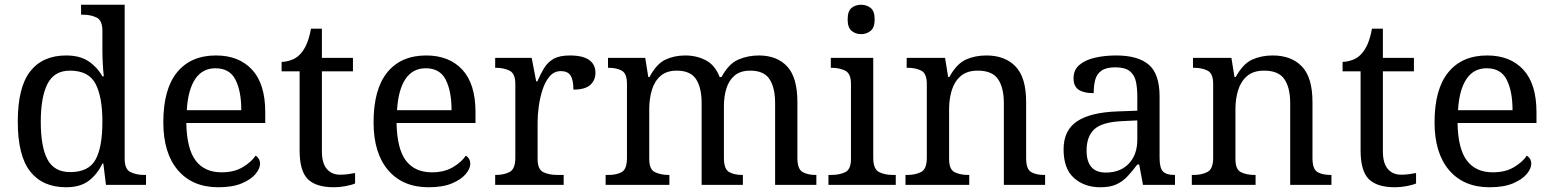

<svg xmlns="http://www.w3.org/2000/svg" viewBox="-20 -780 6552 810"><path d="M259 10Q160 10 107.5 -56.5Q55 -123 55 -267Q55 -412 107.5 -479Q160 -546 259 -546Q317 -546 353.5 -521.5Q390 -497 412 -458H418Q415 -483 413.5 -513.5Q412 -544 412 -568V-650Q412 -694 387.5 -706Q363 -718 330 -718H322V-760H506V-110Q506 -66 530.5 -54Q555 -42 588 -42H596V0H427L416 -90H412Q390 -44 354 -17Q318 10 259 10ZM276 -54Q354 -54 383 -106.5Q412 -159 412 -267Q412 -371 383 -426.5Q354 -482 275 -482Q209 -482 180.5 -426.5Q152 -371 152 -266Q152 -160 180.5 -107Q209 -54 276 -54Z M901 10Q792 10 730.5 -62Q669 -134 669 -264Q669 -404 727 -475Q785 -546 891 -546Q988 -546 1043.5 -486Q1099 -426 1099 -307V-261H766Q768 -152 805.5 -102.5Q843 -53 915 -53Q967 -53 1003.5 -74.5Q1040 -96 1058 -123Q1065 -120 1071 -111Q1077 -102 1077 -89Q1077 -69 1058 -46Q1039 -23 1000 -6.5Q961 10 901 10ZM998 -315Q998 -395 973.5 -443.5Q949 -492 889 -492Q834 -492 803.5 -446.5Q773 -401 768 -315Z M1389 10Q1313 10 1278.5 -24.5Q1244 -59 1244 -145V-479H1168V-519Q1186 -519 1208 -526.5Q1230 -534 1246 -551Q1263 -569 1274 -595Q1285 -621 1292 -659H1338V-536H1469V-479H1338V-142Q1338 -91 1359 -67Q1380 -43 1414 -43Q1432 -43 1447 -45Q1462 -47 1478 -50V-6Q1465 0 1439 5Q1413 10 1389 10Z M1788 10Q1679 10 1617.5 -62Q1556 -134 1556 -264Q1556 -404 1614 -475Q1672 -546 1778 -546Q1875 -546 1930.5 -486Q1986 -426 1986 -307V-261H1653Q1655 -152 1692.5 -102.5Q1730 -53 1802 -53Q1854 -53 1890.5 -74.5Q1927 -96 1945 -123Q1952 -120 1958 -111Q1964 -102 1964 -89Q1964 -69 1945 -46Q1926 -23 1887 -6.5Q1848 10 1788 10ZM1885 -315Q1885 -395 1860.5 -443.5Q1836 -492 1776 -492Q1721 -492 1690.5 -446.5Q1660 -401 1655 -315Z M2069 0V-42H2072Q2106 -42 2130 -54.5Q2154 -67 2154 -114V-426Q2154 -470 2129.5 -482Q2105 -494 2072 -494H2069V-536H2223L2242 -437H2247Q2260 -467 2275 -492Q2290 -517 2315 -531.5Q2340 -546 2384 -546Q2439 -546 2465.5 -527Q2492 -508 2492 -473Q2492 -442 2470.5 -422Q2449 -402 2399 -402Q2399 -443 2387 -461.5Q2375 -480 2346 -480Q2318 -480 2299 -458Q2280 -436 2269 -402Q2258 -368 2253 -331.5Q2248 -295 2248 -266V-109Q2248 -65 2272.5 -53.5Q2297 -42 2330 -42H2358V0Z M2535 0V-42H2548Q2582 -42 2603.5 -54.5Q2625 -67 2625 -114V-426Q2625 -470 2603 -482Q2581 -494 2548 -494H2545V-536H2702L2715 -455H2720Q2750 -511 2787.5 -528.5Q2825 -546 2871 -546Q2919 -546 2958 -525.5Q2997 -505 3016 -455H3024Q3054 -511 3094.5 -528.5Q3135 -546 3181 -546Q3258 -546 3301 -499.5Q3344 -453 3344 -350V-114Q3344 -67 3365.5 -54.5Q3387 -42 3421 -42H3424V0H3250V-345Q3250 -410 3226.5 -446Q3203 -482 3145 -482Q3104 -482 3079.5 -461.5Q3055 -441 3044.5 -407Q3034 -373 3034 -333V-114Q3034 -67 3055.5 -54.5Q3077 -42 3111 -42H3114V0H2940V-345Q2940 -410 2916.5 -446Q2893 -482 2835 -482Q2792 -482 2766.5 -459.5Q2741 -437 2730 -400Q2719 -363 2719 -320V-109Q2719 -65 2743.5 -53.5Q2768 -42 2801 -42H2804V0Z M3613 -636Q3589 -636 3572.5 -650Q3556 -664 3556 -698Q3556 -733 3572.5 -746.5Q3589 -760 3613 -760Q3636 -760 3653 -746.5Q3670 -733 3670 -698Q3670 -664 3653 -650Q3636 -636 3613 -636ZM3475 0V-42H3488Q3521 -42 3545.5 -53.5Q3570 -65 3570 -109V-426Q3570 -470 3545.5 -482Q3521 -494 3488 -494H3485V-536H3664V-114Q3664 -67 3688 -54.5Q3712 -42 3746 -42H3759V0Z M3800 0V-42H3808Q3842 -42 3866 -54.5Q3890 -67 3890 -114V-426Q3890 -470 3866.5 -482Q3843 -494 3810 -494H3805V-536H3967L3980 -455H3985Q4016 -511 4054.5 -528.5Q4093 -546 4141 -546Q4220 -546 4264.5 -499.5Q4309 -453 4309 -350V-114Q4309 -67 4329.5 -54.5Q4350 -42 4384 -42H4389V0H4215V-345Q4215 -410 4190.5 -446Q4166 -482 4105 -482Q4060 -482 4033.5 -459.5Q4007 -437 3995.5 -400Q3984 -363 3984 -320V-109Q3984 -65 4007.5 -53.5Q4031 -42 4064 -42H4069V0Z M4622 10Q4555 10 4511 -29Q4467 -68 4467 -150Q4467 -230 4523.5 -268Q4580 -306 4695 -310L4778 -313V-373Q4778 -409 4772 -436.5Q4766 -464 4746 -480Q4726 -496 4685 -496Q4647 -496 4627 -482Q4607 -468 4600.5 -443.5Q4594 -419 4594 -387Q4552 -387 4530.5 -401.5Q4509 -416 4509 -450Q4509 -485 4533.5 -506Q4558 -527 4599 -536.5Q4640 -546 4689 -546Q4781 -546 4826.5 -507Q4872 -468 4872 -373V-114Q4872 -72 4886 -57Q4900 -42 4934 -42H4937V0H4802L4786 -86H4778Q4757 -58 4737 -36.5Q4717 -15 4690.5 -2.5Q4664 10 4622 10ZM4645 -52Q4706 -52 4742 -89.5Q4778 -127 4778 -191V-272L4714 -269Q4629 -265 4596.5 -234.5Q4564 -204 4564 -145Q4564 -52 4645 -52Z M5008 0V-42H5016Q5050 -42 5074 -54.5Q5098 -67 5098 -114V-426Q5098 -470 5074.5 -482Q5051 -494 5018 -494H5013V-536H5175L5188 -455H5193Q5224 -511 5262.5 -528.5Q5301 -546 5349 -546Q5428 -546 5472.5 -499.5Q5517 -453 5517 -350V-114Q5517 -67 5537.5 -54.5Q5558 -42 5592 -42H5597V0H5423V-345Q5423 -410 5398.5 -446Q5374 -482 5313 -482Q5268 -482 5241.5 -459.5Q5215 -437 5203.5 -400Q5192 -363 5192 -320V-109Q5192 -65 5215.5 -53.5Q5239 -42 5272 -42H5277V0Z M5865 10Q5789 10 5754.5 -24.5Q5720 -59 5720 -145V-479H5644V-519Q5662 -519 5684 -526.5Q5706 -534 5722 -551Q5739 -569 5750 -595Q5761 -621 5768 -659H5814V-536H5945V-479H5814V-142Q5814 -91 5835 -67Q5856 -43 5890 -43Q5908 -43 5923 -45Q5938 -47 5954 -50V-6Q5941 0 5915 5Q5889 10 5865 10Z M6264 10Q6155 10 6093.5 -62Q6032 -134 6032 -264Q6032 -404 6090 -475Q6148 -546 6254 -546Q6351 -546 6406.5 -486Q6462 -426 6462 -307V-261H6129Q6131 -152 6168.5 -102.5Q6206 -53 6278 -53Q6330 -53 6366.5 -74.5Q6403 -96 6421 -123Q6428 -120 6434 -111Q6440 -102 6440 -89Q6440 -69 6421 -46Q6402 -23 6363 -6.5Q6324 10 6264 10ZM6361 -315Q6361 -395 6336.5 -443.5Q6312 -492 6252 -492Q6197 -492 6166.5 -446.5Q6136 -401 6131 -315Z"/></svg>

Font: Noto Serif Khitan Small Script
Style: Regular
Weight: 400
Designer: LIU Zhao, ZHANG Congyu, Kushim JIANG
Foundry: Guyu Beijing Co. Ltd.
Version: Version 1.000; ttfautohint (v1.8.4.7-5d5b)